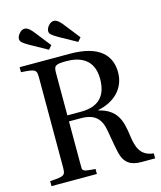

<svg xmlns="http://www.w3.org/2000/svg" viewBox="-129 -987 902 1079"><g transform="rotate(-15 322.0 -447.0)"><path d="M72 -846C72 -830 83 -821 119 -800L220 -744L239 -766L169 -855C154 -874 137 -894 116 -894C96 -894 72 -867 72 -846ZM242 -846C242 -830 253 -821 289 -800L390 -744L409 -766L339 -855C324 -874 307 -894 286 -894C266 -894 242 -867 242 -846ZM35 0H299V-29C257 -33 234 -33 227 -45C224 -49 224 -50 224 -93V-326H293C353 -326 399 -307 416 -239C423 -211 434 -132 445 -86C460 -22 498 0 557 0H638V-29C560 -37 544 -93 535 -161C523 -250 505 -317 399 -343V-345C493 -363 562 -426 562 -521C562 -617 502 -692 327 -692H35V-663C123 -657 125 -655 125 -599V-93C125 -37 123 -35 35 -29ZM224 -361V-607C224 -649 231 -657 297 -657C371 -657 455 -630 455 -512C455 -407 400 -361 303 -361Z"/></g></svg>

Font: Lingua Franca
Style: Regular
Weight: 400
Version: Version 1.19